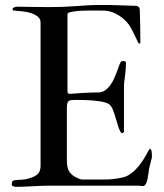

<svg xmlns="http://www.w3.org/2000/svg" viewBox="-20 -735 650 760"><path d="M140.6 -645.5Q140.6 -660.2 129.9 -668.9Q119.1 -677.7 103.5 -682.9Q87.9 -688 70.3 -689.9Q52.7 -691.9 39.1 -692.9Q35.6 -692.9 32.7 -693.6Q29.8 -694.3 29.8 -698.7Q29.8 -701.7 32.2 -703.6Q34.7 -705.6 38.1 -706.8Q41.5 -708 44.9 -708.3Q48.3 -708.5 50.8 -708.5Q54.2 -708.5 65.4 -708.3Q76.7 -708 93.3 -707.8Q109.9 -707.5 130.1 -707.3Q150.4 -707 172.4 -707Q210 -707 237.1 -708.3Q264.2 -709.5 286.4 -711.2Q308.6 -712.9 328.9 -714.1Q349.1 -715.3 372.6 -715.3Q381.8 -715.3 388.9 -715.3Q396 -715.3 403.3 -715.3Q410.6 -715.3 419.7 -715.1Q428.7 -714.8 441.7 -714.4Q454.6 -713.9 473.4 -713.4Q492.2 -712.9 519 -711.9Q524.4 -711.4 528.3 -708Q532.2 -704.6 533.2 -699.2Q534.2 -665.5 534.9 -635Q535.6 -604.5 535.6 -570.3Q535.6 -562.5 533.2 -562.5Q532.2 -562.5 530.3 -563Q528.3 -563.5 527.3 -565.9Q523.4 -573.7 519 -583Q514.6 -592.3 510 -601.8Q505.4 -611.3 500.7 -620.1Q496.1 -628.9 491.7 -635.3Q485.4 -644.5 475.1 -654.5Q464.8 -664.6 452.1 -672.9Q439.5 -681.2 425 -686.5Q410.6 -691.9 396.5 -692.9Q387.7 -692.9 381.1 -693.1Q374.5 -693.4 368.2 -693.4Q361.8 -693.4 355 -693.4Q348.1 -693.4 338.9 -693.4Q319.8 -693.4 299.6 -692.4Q279.3 -691.4 260.3 -687.5Q255.9 -686.5 251.5 -684.8Q247.1 -683.1 247.1 -676.8V-371.6Q248 -365.2 253.9 -363.3Q281.7 -365.7 313.2 -367.4Q344.7 -369.1 372.6 -369.1Q386.2 -370.1 397.2 -378.2Q408.2 -386.2 416.5 -397.7Q424.8 -409.2 431.2 -423.1Q437.5 -437 442.4 -450.2Q447.3 -463.4 450.9 -473.9Q454.6 -484.4 458 -489.7Q459.5 -492.2 460.9 -492.7Q462.4 -493.2 469.2 -493.2Q472.2 -493.2 475.3 -491.9Q478.5 -490.7 478.5 -488.3Q478.5 -470.7 477.3 -457Q476.1 -443.4 474.6 -432.6Q473.1 -421.9 471.9 -412.8Q470.7 -403.8 470.7 -395.5V-212.9Q469.7 -211.4 468.3 -210.4Q465.8 -208 463.4 -208Q459.5 -208 455.8 -215.1Q452.1 -222.2 448.5 -232.9Q444.8 -243.7 441.2 -256.8Q437.5 -270 433.3 -282.7Q429.2 -295.4 424.6 -305.7Q419.9 -315.9 414.1 -320.8Q408.7 -325.2 398.4 -328.6Q388.2 -332 375.2 -334Q362.3 -335.9 347.7 -337.2Q333 -338.4 319.6 -338.9Q306.2 -339.4 294.4 -339.4Q282.7 -339.4 275.9 -339.4Q265.1 -339.4 259 -338.1Q252.9 -336.9 249.8 -333Q246.6 -329.1 245.6 -321.8Q244.6 -314.5 244.6 -301.8V-105Q244.6 -90.8 246.1 -80.1Q247.6 -69.3 251.2 -61.3Q254.9 -53.2 261 -47.1Q267.1 -41 275.9 -35.6Q282.7 -31.7 291.3 -28.1Q299.8 -24.4 307.1 -24.4H383.8Q395 -24.4 404.1 -24.7Q413.1 -24.9 422.4 -25.6Q431.6 -26.4 441.9 -28.1Q452.1 -29.8 465.8 -32.7Q480.5 -36.1 493.2 -44.4Q505.9 -52.7 517.3 -64.5Q528.8 -76.2 539.1 -90.8Q549.3 -105.5 558.6 -121.6Q560.1 -124 564 -132.1Q567.9 -140.1 572.3 -144.5Q572.8 -145.5 574.7 -145.5Q576.7 -145.5 578.1 -142.1Q581.5 -135.7 581.5 -116.7Q581.5 -110.8 578.1 -98.9Q574.7 -86.9 572.3 -76.2Q569.8 -67.4 568.4 -54.2Q566.9 -41 564.5 -28.6Q562 -16.1 557.4 -7.3Q552.7 1.5 544.9 1.5Q542 1.5 540 1.2Q538.1 1 536.6 1Q535.2 0 528.3 0H168.5Q157.2 0 141.4 0.7Q125.5 1.5 109.4 2.2Q93.3 2.9 78.9 3.7Q64.5 4.4 56.2 4.4H42.5Q37.1 4.4 31.7 2.2Q26.4 0 26.4 -4.9Q26.4 -9.3 27.6 -13.7Q28.8 -18.1 33.2 -20.5Q34.2 -21 37.8 -21.5Q41.5 -22 45.9 -22.5Q50.3 -22.9 54.2 -23.2Q58.1 -23.4 60.1 -23.4Q71.8 -24.4 79.6 -25.1Q87.4 -25.9 98.1 -29.8Q119.1 -36.1 129.9 -46.6Q140.6 -57.1 140.6 -80.1Z"/></svg>

Font: IM FELL French Canon
Style: Regular
Weight: 400
Designer: Igino Marini
Foundry: Igino Marini,
Version: 3.00